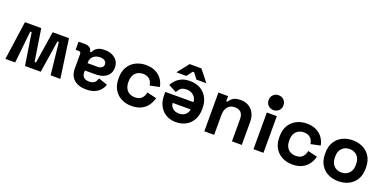

<svg xmlns="http://www.w3.org/2000/svg" viewBox="-11 -1506 4633 2312"><g transform="rotate(20 2305.5 -350.0)"><path d="M671 -496 741 0H616L572 -411H554L490 0H288L224 -411H206L162 0H37L107 -496H316L380 -85H398L462 -496Z M1312 -351Q1312 -300 1287.5 -265.5Q1263 -231 1219.5 -213.5Q1176 -196 1120 -196H984V-168Q984 -133 1006 -110.5Q1028 -88 1076 -88Q1123 -88 1146 -109.5Q1169 -131 1176 -165L1292 -126Q1280 -88 1253.5 -56.5Q1227 -25 1182.5 -5.5Q1138 14 1074 14Q976 14 919 -35Q862 -84 862 -177V-362Q862 -392 834 -392H794V-496H878Q915 -496 939 -478Q963 -460 963 -430V-429H982Q986 -441 1000 -460.5Q1014 -480 1044 -495Q1074 -510 1126 -510Q1179 -510 1221 -491.5Q1263 -473 1287.5 -437.5Q1312 -402 1312 -351ZM984 -300V-290H1111Q1146 -290 1166 -305Q1186 -320 1186 -347Q1186 -374 1165 -391Q1144 -408 1104 -408Q1051 -408 1017.5 -378.5Q984 -349 984 -300Z M1398 -241V-255Q1398 -336 1432 -393Q1466 -450 1524.5 -480Q1583 -510 1655 -510Q1726 -510 1777 -485Q1828 -460 1859.5 -416.5Q1891 -373 1901 -318L1779 -292Q1775 -322 1761 -346Q1747 -370 1721.5 -384Q1696 -398 1658 -398Q1620 -398 1589.5 -381.5Q1559 -365 1541.5 -332.5Q1524 -300 1524 -253V-243Q1524 -196 1541.5 -163.5Q1559 -131 1589.5 -114.5Q1620 -98 1658 -98Q1715 -98 1744.5 -127.5Q1774 -157 1782 -205L1904 -176Q1891 -123 1859.5 -79.5Q1828 -36 1777 -11Q1726 14 1655 14Q1583 14 1524.5 -16Q1466 -46 1432 -103Q1398 -160 1398 -241Z M2471 -254V-242Q2471 -164 2440 -106.5Q2409 -49 2353 -17.5Q2297 14 2223 14Q2150 14 2096 -18.5Q2042 -51 2012 -108.5Q1982 -166 1982 -242V-285H2343Q2341 -336 2305 -368Q2269 -400 2217 -400Q2164 -400 2139 -377Q2114 -354 2101 -326L1998 -380Q2012 -406 2038.5 -436.5Q2065 -467 2109 -488.5Q2153 -510 2221 -510Q2295 -510 2351.5 -478.5Q2408 -447 2439.5 -389.5Q2471 -332 2471 -254ZM2110 -191Q2114 -148 2144.5 -122Q2175 -96 2224 -96Q2275 -96 2305 -122Q2335 -148 2342 -191ZM2027 -552 2144 -700H2294L2411 -552H2284L2228 -626H2210L2154 -552Z M2586 0V-496H2710V-431H2728Q2740 -457 2773 -480.5Q2806 -504 2873 -504Q2931 -504 2974.5 -477.5Q3018 -451 3042 -404.5Q3066 -358 3066 -296V0H2940V-286Q2940 -342 2912.5 -370Q2885 -398 2834 -398Q2776 -398 2744 -359.5Q2712 -321 2712 -252V0Z M3344 -470V0H3216V-470ZM3375 -618.8Q3375 -577 3347.5 -550.5Q3320 -524 3279.5 -524Q3239 -524 3212 -550.7Q3185 -577.5 3185 -619.2Q3185 -661 3212 -687.5Q3239 -714 3279.5 -714Q3320 -714 3347.5 -687.3Q3375 -660.5 3375 -618.8Z M3459 -241V-255Q3459 -336 3493 -393Q3527 -450 3585.5 -480Q3644 -510 3716 -510Q3787 -510 3838 -485Q3889 -460 3920.5 -416.5Q3952 -373 3962 -318L3840 -292Q3836 -322 3822 -346Q3808 -370 3782.5 -384Q3757 -398 3719 -398Q3681 -398 3650.5 -381.5Q3620 -365 3602.5 -332.5Q3585 -300 3585 -253V-243Q3585 -196 3602.5 -163.5Q3620 -131 3650.5 -114.5Q3681 -98 3719 -98Q3776 -98 3805.5 -127.5Q3835 -157 3843 -205L3965 -176Q3952 -123 3920.5 -79.5Q3889 -36 3838 -11Q3787 14 3716 14Q3644 14 3585.5 -16Q3527 -46 3493 -103Q3459 -160 3459 -241Z M4045 -240V-256Q4045 -336 4079 -393Q4113 -450 4172 -480Q4231 -510 4305 -510Q4379 -510 4438 -480Q4497 -450 4531 -393Q4565 -336 4565 -256V-240Q4565 -160 4531 -103Q4497 -46 4438 -16Q4379 14 4305 14Q4231 14 4172 -16Q4113 -46 4079 -103Q4045 -160 4045 -240ZM4439 -243V-253Q4439 -323 4401.5 -360.5Q4364 -398 4305 -398Q4247 -398 4209 -360.5Q4171 -323 4171 -253V-243Q4171 -173 4209 -135.5Q4247 -98 4305 -98Q4363 -98 4401 -135.5Q4439 -173 4439 -243Z"/></g></svg>

Font: Space 7353
Style: Regular
Weight: 400
Designer: Christine Claussen + Ruben Lyon  (Space 7353)
Version: Version 1.000;FEAKit 1.0